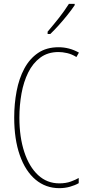

<svg xmlns="http://www.w3.org/2000/svg" viewBox="-20 -1021 455 1000"><path d="M285 -750Q229 -750 190 -721Q151 -692 127 -643.5Q103 -595 92 -534Q81 -473 81 -408Q81 -307 106.5 -229.5Q132 -152 178.5 -109Q225 -66 289 -66Q323 -66 349 -75.5Q375 -85 390 -94V-67Q371 -56 344.5 -48.5Q318 -41 289 -41Q218 -41 165 -85.5Q112 -130 83 -213Q54 -296 54 -409Q54 -480 66.5 -546Q79 -612 106.5 -663.5Q134 -715 178 -745Q222 -775 285 -775Q341 -775 391 -747L378 -724Q354 -739 329.5 -744.5Q305 -750 285 -750ZM369 -994Q353 -970 330.5 -942Q308 -914 285 -888.5Q262 -863 242 -844H228V-856Q262 -896 288 -929Q314 -962 339 -1001H369Z"/></svg>

Font: Noto Sans Tamil UI ExtraCondensed Thin
Style: Regular
Weight: 100
Width: 2
Designer: Jelle Bosma - Monotype Design Team
Foundry: Monotype Imaging Inc.
Version: Version 2.004; ttfautohint (v1.8.4.7-5d5b)